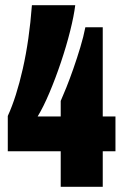

<svg xmlns="http://www.w3.org/2000/svg" viewBox="-20 -720 475 740"><path d="M214 0V-137H10V-273Q43 -345 68 -455.5Q93 -566 103 -700H270Q265 -659 250.5 -601Q236 -543 215 -480.5Q194 -418 170.5 -362.5Q147 -307 125 -271H214V-331Q223 -351 236 -383.5Q249 -416 263 -456Q277 -496 289.5 -537.5Q302 -579 309 -615H376V-271H425V-137H376V0Z"/></svg>

Font: Archivo ExtraCondensed Black
Style: Regular
Weight: 900
Width: 2
Designer: Hector Gatti
Foundry: Omnibus-Type
Version: Version 2.001; ttfautohint (v1.8.3)